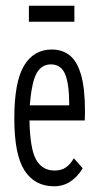

<svg xmlns="http://www.w3.org/2000/svg" viewBox="-20 -641 353 671"><path d="M169 10Q101 10 65.5 -45.5Q30 -101 30 -227Q30 -355 64 -411.5Q98 -468 161 -468Q197 -468 223 -448Q249 -428 263 -380.5Q277 -333 277 -251Q277 -233 276 -220H83Q85 -120 106.5 -82.5Q128 -45 171 -45Q195 -45 211 -56.5Q227 -68 238 -88L269 -53Q251 -23 226 -6.5Q201 10 169 10ZM84 -273H222Q222 -348 207.5 -382Q193 -416 158 -416Q126 -416 108.5 -386Q91 -356 84 -273ZM81 -565V-621H240V-565Z"/></svg>

Font: Inconsolata ExtraCondensed Thin
Style: Regular
Weight: 100
Width: 2
Monospace: yes
Designer: Raph Levien, Cyreal, Brenton Simpson
Foundry: Raph Levien, Cyreal, Google
Version: Version 3.100; ttfautohint (v1.8.4.7-5d5b)